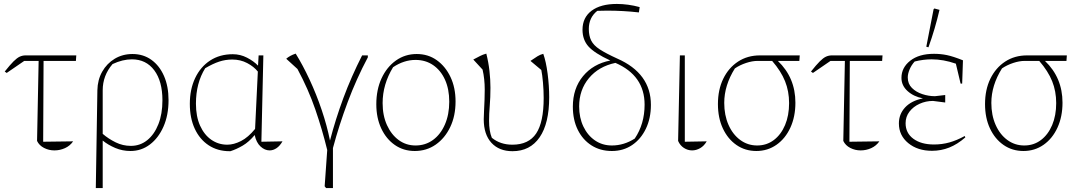

<svg xmlns="http://www.w3.org/2000/svg" viewBox="-20 -759 5485 974"><path d="M14 -389 4 -396Q31 -430 48.5 -447.5Q66 -465 80 -471.5Q94 -478 110 -478H367L365 -450H201L199 -40L351 -42Q335 -19 309.5 -7.5Q284 4 256 4Q228 4 203.5 -8.5Q179 -21 168 -44L176 -450H103Z M466 195 474 -301Q475 -354 498.5 -395.5Q522 -437 562 -461Q602 -485 652 -485Q707 -485 748 -455.5Q789 -426 812 -373.5Q835 -321 835 -251Q835 -175 809.5 -117Q784 -59 740.5 -26Q697 7 642 7Q601 7 564.5 -8.5Q528 -24 501 -46V195ZM501 -301V-80Q530 -55 566.5 -37Q603 -19 644 -19Q691 -19 727 -48Q763 -77 783.5 -129Q804 -181 804 -250Q804 -347 762.5 -402.5Q721 -458 649 -458Q602 -458 551 -434Q501 -376 501 -301Z M1149 8H1145Q1084 8 1038.5 -22Q993 -52 968 -106Q943 -160 943 -232Q943 -306 970 -363Q997 -420 1046 -452Q1095 -484 1161 -484Q1199 -484 1233 -466.5Q1267 -449 1289 -426L1292 -478H1316L1306 -40L1413 -42Q1400 -19 1383 -7.5Q1366 4 1348 4Q1323 4 1301.5 -16Q1280 -36 1272 -74Q1243 -39 1211.5 -20.5Q1180 -2 1149 8ZM974 -233Q974 -168 995 -121.5Q1016 -75 1052 -50Q1088 -25 1133 -25Q1166 -25 1202.5 -43.5Q1239 -62 1274 -105L1288 -396Q1268 -421 1234 -439Q1200 -457 1158 -457Q1124 -457 1092 -446.5Q1060 -436 1021 -413Q974 -338 974 -233Z M1669 195H1634L1627 186L1640 2Q1615 -101 1579.5 -204Q1544 -307 1489 -409L1432 -461Q1450 -477 1480 -487Q1516 -429 1550.5 -355Q1585 -281 1612 -201Q1639 -121 1654 -46Q1682 -154 1722 -262Q1762 -370 1817 -478H1846V-468Q1788 -359 1744 -241.5Q1700 -124 1669 -8Z M2084 7Q2027 7 1983 -23.5Q1939 -54 1914 -107.5Q1889 -161 1889 -230Q1889 -304 1915.5 -361.5Q1942 -419 1988.5 -452Q2035 -485 2094 -485Q2152 -485 2196 -453.5Q2240 -422 2265.5 -368Q2291 -314 2291 -244Q2291 -171 2264 -114.5Q2237 -58 2190.5 -25.5Q2144 7 2084 7ZM2088 -21Q2138 -21 2176.5 -49Q2215 -77 2237 -127.5Q2259 -178 2259 -243Q2259 -307 2237.5 -354.5Q2216 -402 2177.5 -428.5Q2139 -455 2088 -455Q2029 -455 1974 -418Q1921 -331 1921 -236Q1921 -173 1943 -124.5Q1965 -76 2002.5 -48.5Q2040 -21 2088 -21Z M2580 8Q2512 8 2473 -34.5Q2434 -77 2434 -154Q2434 -170 2435.5 -196.5Q2437 -223 2438 -252.5Q2439 -282 2439 -305Q2439 -359 2428 -406L2381 -457Q2404 -469 2416.5 -475.5Q2429 -482 2447 -487Q2458 -444 2463 -399.5Q2468 -355 2468 -314Q2468 -265 2464.5 -223Q2461 -181 2461 -146Q2461 -120 2464.5 -98.5Q2468 -77 2475 -60Q2518 -25 2579 -25Q2662 -25 2700 -82Q2738 -139 2738 -262Q2738 -300 2734.5 -340Q2731 -380 2726 -404L2671 -450Q2693 -465 2706.5 -473.5Q2720 -482 2736 -486Q2750 -447 2758 -385.5Q2766 -324 2766 -266Q2766 -133 2717.5 -62.5Q2669 8 2580 8Z M3084 7Q3025 7 2980.5 -21.5Q2936 -50 2911 -100.5Q2886 -151 2886 -218Q2886 -310 2937.5 -372.5Q2989 -435 3076 -452Q2996 -489 2965.5 -523Q2935 -557 2935 -608Q2935 -670 2981 -704.5Q3027 -739 3109 -739Q3137 -739 3166.5 -735Q3196 -731 3225 -723L3221 -696Q3142 -705 3060 -705Q3047 -705 3034.5 -704.5Q3022 -704 3010 -704Q2967 -670 2967 -612Q2967 -578 2979 -553.5Q2991 -529 3022.5 -508.5Q3054 -488 3111 -462Q3282 -387 3282 -227Q3282 -159 3256.5 -106Q3231 -53 3186.5 -23Q3142 7 3084 7ZM2918 -219Q2918 -162 2939.5 -117Q2961 -72 2998.5 -46.5Q3036 -21 3084 -21Q3145 -21 3200 -56Q3250 -130 3250 -228Q3250 -376 3102 -440Q3017 -422 2967.5 -362.5Q2918 -303 2918 -219Z M3420 -44 3429 -478H3454V-40L3565 -42Q3552 -19 3532 -7.5Q3512 4 3491 4Q3469 4 3449.5 -8.5Q3430 -21 3420 -44Z M4015 -238Q4015 -167 3989.5 -111.5Q3964 -56 3919 -24.5Q3874 7 3817 7Q3760 7 3716 -23.5Q3672 -54 3647 -107.5Q3622 -161 3622 -231Q3622 -304 3649 -359.5Q3676 -415 3724 -446.5Q3772 -478 3835 -478H4037L4035 -450H3926Q4015 -365 4015 -238ZM3823 -450Q3796 -450 3764.5 -439.5Q3733 -429 3708 -412Q3654 -326 3654 -237Q3654 -175 3675.5 -126Q3697 -77 3735 -49Q3773 -21 3821 -21Q3869 -21 3905.5 -48.5Q3942 -76 3962.5 -124.5Q3983 -173 3983 -236Q3983 -296 3962.5 -347Q3942 -398 3897 -450Z M4104 -389 4094 -396Q4121 -430 4138.5 -447.5Q4156 -465 4170 -471.5Q4184 -478 4200 -478H4457L4455 -450H4291L4289 -40L4441 -42Q4425 -19 4399.5 -7.5Q4374 4 4346 4Q4318 4 4293.5 -8.5Q4269 -21 4258 -44L4266 -450H4193Z M4708 6Q4635 6 4587.5 -33Q4540 -72 4540 -133Q4540 -180 4571.5 -214Q4603 -248 4662 -260Q4615 -269 4584 -297Q4553 -325 4553 -364Q4553 -416 4597.5 -451Q4642 -486 4718 -486Q4752 -486 4783.5 -479.5Q4815 -473 4865 -453L4861 -335H4853L4829 -436Q4766 -458 4706 -458Q4664 -458 4620 -447Q4603 -428 4594 -406Q4585 -384 4585 -366Q4585 -334 4606 -313Q4627 -292 4659 -281.5Q4691 -271 4723 -271L4775 -277V-239L4713 -247Q4677 -247 4645 -232.5Q4613 -218 4593.5 -192.5Q4574 -167 4574 -134Q4574 -84 4613.5 -55Q4653 -26 4718 -26Q4759 -26 4796.5 -36.5Q4834 -47 4874 -69L4877 -62Q4837 -27 4795.5 -10.5Q4754 6 4708 6ZM4690 -519 4679 -522 4716 -712 4720 -716 4746 -709Q4724 -614 4690 -519Z M5370 -238Q5370 -167 5344.5 -111.5Q5319 -56 5274 -24.5Q5229 7 5172 7Q5115 7 5071 -23.5Q5027 -54 5002 -107.5Q4977 -161 4977 -231Q4977 -304 5004 -359.5Q5031 -415 5079 -446.5Q5127 -478 5190 -478H5392L5390 -450H5281Q5370 -365 5370 -238ZM5178 -450Q5151 -450 5119.5 -439.5Q5088 -429 5063 -412Q5009 -326 5009 -237Q5009 -175 5030.5 -126Q5052 -77 5090 -49Q5128 -21 5176 -21Q5224 -21 5260.5 -48.5Q5297 -76 5317.5 -124.5Q5338 -173 5338 -236Q5338 -296 5317.5 -347Q5297 -398 5252 -450Z"/></svg>

Font: Piazzolla Thin
Style: Regular
Weight: 100
Designer: Juan Pablo del Peral
Foundry: Huerta Tipografica
Version: Version 1.330